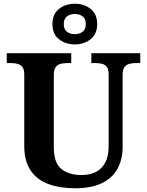

<svg xmlns="http://www.w3.org/2000/svg" viewBox="-20 -999 787 1029"><path d="M381.7 10Q300.4 10 239 -12.8Q177.5 -35.6 143.8 -85.9Q110 -136.2 110 -217.7V-599.9Q110 -627 100.2 -639.8Q90.5 -652.6 74.3 -656.8Q58.1 -661 38.4 -661H16.2V-714H361.7V-661H339.4Q320.3 -661 303.9 -656.6Q287.5 -652.1 278 -638.6Q268.4 -625 268.4 -595.9V-210Q268.4 -125.9 308.8 -93.5Q349.1 -61 417.4 -61Q462.1 -61 494.5 -77.8Q526.8 -94.6 544.5 -128.7Q562.2 -162.7 562.2 -213.5V-599.9Q562.2 -627 552.8 -639.8Q543.3 -652.6 527.4 -656.8Q511.5 -661 491.8 -661H469.6V-714H731.6V-661H708.7Q689 -661 672.7 -656.6Q656.3 -652.1 646.7 -638.6Q637.2 -625 637.2 -595.9V-211.5Q637.2 -145 610 -95.2Q582.9 -45.5 526.7 -17.7Q470.4 10 381.7 10ZM380.9 -761Q330.9 -761 295.9 -789Q260.9 -817 260.9 -870Q260.9 -923 295.9 -951Q330.9 -979 380.9 -979Q430.9 -979 465.9 -951Q500.9 -923 500.9 -870Q500.9 -817 465.9 -789Q430.9 -761 380.9 -761ZM380.8 -815.8Q405 -815.8 422.4 -828.5Q439.9 -841.2 439.9 -870.1Q439.9 -899.1 422.5 -911.6Q405 -924.2 380.9 -924.2Q356.8 -924.2 339.3 -911.5Q321.8 -898.8 321.8 -869.9Q321.8 -840.9 339.3 -828.4Q356.7 -815.8 380.8 -815.8Z"/></svg>

Font: Noto Serif Sinhala
Style: Regular
Weight: 400
Designer: Jelle Bosma - Monotype Design Team
Foundry: Monotype Imaging Inc.
Version: Version 2.006